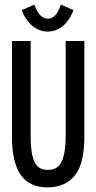

<svg xmlns="http://www.w3.org/2000/svg" viewBox="-20 -801 415 833"><path d="M188 12Q106 12 69 -43.5Q32 -99 32 -206V-623H113V-205Q113 -135 129.5 -99Q146 -63 189 -64Q232 -64 248.5 -102Q265 -140 265 -208V-623H346V-209Q346 -91 305 -40Q264 11 188 12ZM244 -781 299 -757Q281 -711 252 -687.5Q223 -664 188 -664Q152 -664 122 -687.5Q92 -711 74 -757L129 -781Q150 -720 188 -720Q224 -720 244 -781Z"/></svg>

Font: Inconsolata Condensed SemiBold
Style: Regular
Weight: 600
Width: 3
Monospace: yes
Designer: Raph Levien, Cyreal, Brenton Simpson
Foundry: Raph Levien, Cyreal, Google
Version: Version 3.100; ttfautohint (v1.8.4.7-5d5b)